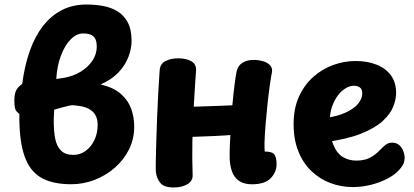

<svg xmlns="http://www.w3.org/2000/svg" viewBox="-20 -815 1847 856"><path d="M296.9 6.4Q220 6.4 170.3 -19.1Q120.6 -44.7 95.6 -102.9Q70.6 -161.1 67 -257.1Q66.2 -268.8 66.2 -281.3Q66.2 -293.8 66.4 -307Q61.4 -309.8 52.7 -319.9Q44 -330 44 -367Q44 -401.7 55.4 -417.7Q66.8 -433.8 78.9 -440.1Q89.7 -523.1 113 -588.5Q136.3 -653.9 172.4 -700Q208.6 -746.1 256.8 -770.5Q305.1 -794.9 365.2 -794.9Q402.8 -794.9 438.8 -788.5Q474.8 -782.1 503.4 -764.8Q532.1 -747.6 549.3 -715.7Q566.6 -683.9 566.6 -632.8Q566.6 -598 552.4 -561Q538.3 -524 508.2 -492.1Q478.1 -460.1 428.6 -438.6Q487.1 -424.7 519.4 -395.9Q551.8 -367.2 565.1 -329.4Q578.4 -291.6 578.4 -250.3Q578.4 -195.6 555.3 -149.1Q532.2 -102.6 492.3 -67.6Q452.3 -32.6 402.1 -13.1Q351.9 6.4 296.9 6.4ZM307.3 -124.4Q337.4 -124.4 361.7 -142.1Q386 -159.8 400.7 -190.1Q415.3 -220.3 415.3 -258.4Q415.3 -296.8 392.8 -317.7Q370.2 -338.7 330 -343Q322.6 -344 312.1 -345.4Q301.6 -346.8 292.1 -344.8Q274.1 -340.1 255.8 -335.7Q237.6 -331.2 221.7 -326.2Q221.7 -315.6 220.7 -305.1Q219.7 -294.7 219.7 -285.6Q218.9 -235.4 225.6 -199.3Q232.3 -163.2 251.8 -143.8Q271.3 -124.4 307.3 -124.4ZM230.8 -462.9Q235.6 -463.6 245.4 -465Q255.3 -466.4 269.4 -468.9Q309.4 -476.4 341.6 -496.6Q373.8 -516.8 392.6 -545.4Q411.4 -574 411.4 -607.9Q411.4 -625.4 406.4 -638.4Q401.3 -651.3 388.4 -658.6Q375.4 -665.8 350.4 -665.8Q320.8 -665.8 294.7 -639Q268.6 -612.2 251.4 -566.4Q234.3 -520.7 230.8 -462.9Z M1103 6.6Q1073.1 6.6 1051.8 -4.9Q1030.6 -16.3 1018.7 -40.4Q1006.8 -64.4 1004.2 -102.9Q1003.2 -125.3 1004.7 -166.1Q1006.2 -206.8 1009.2 -255.5Q1012.2 -304.2 1016.6 -352.6Q1021 -400.9 1026 -439.4Q1031 -478 1035.2 -497.9Q1041.6 -523.7 1061.9 -535.8Q1082.2 -547.9 1110.7 -547.9Q1133.2 -547.9 1153.6 -541.8Q1173.9 -535.8 1185.3 -522.5Q1196.8 -509.2 1191.4 -487.2Q1188.2 -471.9 1183 -435.7Q1177.8 -399.6 1172.8 -352.7Q1167.8 -305.8 1163.9 -258.3Q1160 -210.9 1159.2 -173.8Q1159.2 -164.3 1159.4 -155.2Q1159.7 -146.1 1160.1 -139.4Q1191.7 -139.7 1202.4 -127.2Q1213.1 -114.7 1213.1 -83Q1213.1 -48.1 1187.3 -20.8Q1161.4 6.6 1103 6.6ZM754.7 20.8Q711.2 20.8 694.8 0.6Q678.4 -19.7 674.9 -48Q674.1 -61 674.6 -97.2Q675.1 -133.4 676.7 -183.8Q678.3 -234.2 680.4 -291Q682.6 -347.8 685.6 -402.3Q688.6 -456.9 691.8 -501.4Q693.8 -530.8 717.9 -542.9Q742.1 -555 773.3 -555Q809.9 -555 832.9 -542.1Q855.9 -529.2 854.1 -499.7Q852.7 -479.7 849.4 -432.3Q846.2 -385 842.7 -320.8Q839.2 -256.6 837.7 -183.3Q836.2 -110 838.8 -36.6Q840.6 -8.6 815.8 6.1Q791 20.8 754.7 20.8ZM767.3 -203.9Q734.3 -203.9 721.7 -214.9Q709 -226 706.7 -241.2Q704.4 -256.4 704.4 -268.6Q704.4 -280.9 707.4 -296.7Q710.4 -312.6 718.4 -325.1Q726.3 -337.7 739.8 -337.7Q756.1 -337.7 786.4 -338.1Q816.7 -338.4 861.3 -339.8Q906 -341.2 964.2 -343.3Q1022.4 -345.4 1094.2 -349.2Q1118 -351 1135.4 -334.9Q1152.8 -318.9 1152.8 -293.3Q1152.8 -262.2 1136.7 -243.7Q1120.6 -225.1 1091.7 -220.8Q1067.2 -217.8 1027.7 -214.5Q988.1 -211.2 942.3 -208.9Q896.6 -206.7 850.7 -205.3Q804.9 -203.9 767.3 -203.9Z M1427.7 -181 1422.7 -287.8Q1480.9 -295 1519.1 -312.2Q1557.2 -329.4 1576.1 -352.1Q1595 -374.8 1595 -398.2Q1595 -417.7 1584.3 -425.2Q1573.6 -432.7 1557.2 -432.7Q1539.2 -432.7 1520.1 -420.9Q1500.9 -409.2 1485.3 -388.1Q1469.8 -367 1460.1 -338.6Q1450.4 -310.1 1450.4 -275.7Q1450.4 -209.4 1465.7 -170.8Q1480.9 -132.1 1507.7 -115.6Q1534.4 -99 1569 -99Q1603.3 -99 1627.7 -111Q1652 -123 1676 -148Q1687 -160 1699.4 -169.5Q1711.8 -179 1728.1 -179Q1747.9 -179 1760.3 -167.8Q1772.7 -156.6 1778.3 -140.7Q1784 -124.8 1784 -111.4Q1784 -101.4 1780.7 -90.3Q1777.4 -79.2 1767.3 -66.6Q1745.7 -38.9 1709.9 -19.9Q1674.1 -1 1633.4 9Q1592.7 19 1553 19Q1500.3 19 1452.7 1Q1405.1 -17 1368.1 -52.5Q1331 -88 1310 -140.5Q1289 -193 1289 -261Q1289 -332 1313 -384.5Q1337 -437 1377.1 -472.5Q1417.1 -508 1466.2 -525.5Q1515.3 -543 1565 -543Q1617.9 -543 1658.7 -526.8Q1699.6 -510.7 1722.8 -479.1Q1746 -447.6 1746 -400.2Q1746 -372.3 1733.2 -339.6Q1720.3 -306.9 1686.4 -275.6Q1652.6 -244.3 1589.7 -219.2Q1526.9 -194 1427.7 -181Z"/></svg>

Font: Playpen Sans
Style: Regular
Weight: 400
Designer: Laura Meseguer, Veronika Burian, José Scaglione, Kostas Bartsokas, Vera Evstafieva, Tom Grace, Yorlmar Campos
Foundry: TypeTogether
Version: Version 2.000